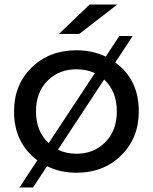

<svg xmlns="http://www.w3.org/2000/svg" viewBox="-20 -757 675 848"><path d="M376 -737H498L330 -607H240ZM566 -598 489 -481Q593 -406 593 -265Q593 -147 515 -70.5Q437 6 318 6Q246 6 188 -23L126 71H66L145 -49Q42 -126 42 -265Q42 -383 120 -459Q198 -535 318 -535Q388 -535 447 -507L507 -598ZM139 -265Q139 -176 195 -125L399 -434Q362 -451 318 -451Q240 -451 189.5 -400Q139 -349 139 -265ZM318 -78Q395 -78 445.5 -129.5Q496 -181 496 -265Q496 -353 440 -406L236 -96Q272 -78 318 -78Z"/></svg>

Font: false
Style: Regular
Weight: 500
Designer: Julieta Ulanovsky
Foundry: Julieta Ulanovsky
Version: Version 7.222;hotconv 1.0.109;makeotfexe 2.5.65596